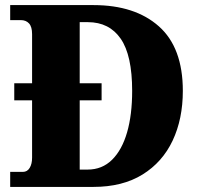

<svg xmlns="http://www.w3.org/2000/svg" viewBox="-20 -734 788 754"><path d="M20 0V-59H70Q87 -59 96.5 -74.5Q106 -90 106 -115V-340H36V-407H106V-600Q106 -629 94 -642Q82 -655 62 -655H20V-714H347Q510 -714 604 -630.5Q698 -547 698 -377Q698 -267 658 -182Q618 -97 539.5 -48.5Q461 0 347 0ZM324 -68Q381 -68 420 -106.5Q459 -145 479 -214Q499 -283 499 -377Q499 -517 454 -582Q409 -647 325 -647H293V-407H379V-340H293V-68Z"/></svg>

Font: Noto Serif Hebrew SemiCondensed Black
Style: Regular
Weight: 900
Width: 4
Designer: Monotype Design Team
Foundry: Monotype Imaging Inc.
Version: Version 2.004; ttfautohint (v1.8.4.7-5d5b)